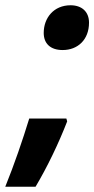

<svg xmlns="http://www.w3.org/2000/svg" viewBox="-74 -576 358 729"><path d="M164 -386C221 -386 264 -425 264 -490C264 -532 236 -556 194 -556C130 -556 92 -508 92 -451C92 -411 117 -386 164 -386ZM-54 133H61C105 59 148 -30 181 -115L178 -126H37C12 -44 -20 49 -54 133Z"/></svg>

Font: Noto Sans Display SemiCondensed Extra
Style: Italic
Weight: 800
Width: 4
Italic angle: -12°
Designer: Monotype Design Team
Foundry: Monotype Imaging Inc.
Version: Version 1.900